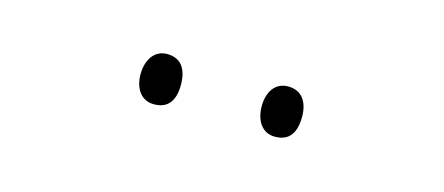

<svg xmlns="http://www.w3.org/2000/svg" viewBox="-24 -897 606 262"><g transform="rotate(15 279.0 -766.5)"><path d="M164 -766C164 -746 174 -731 192 -731C213 -731 221 -745 221 -766C221 -787 213 -802 192 -802C174 -802 164 -786 164 -766ZM335 -767C335 -746 345 -731 363 -731C384 -731 392 -745 392 -767C392 -787 383 -802 363 -802C345 -802 335 -787 335 -767Z"/></g></svg>

Font: Noto Sans Kannada UI SemiCondensed ExtraLight
Style: Regular
Weight: 200
Width: 4
Designer: Jelle Bosma - Monotype Design Team
Foundry: Monotype Imaging Inc.
Version: Version 2.005